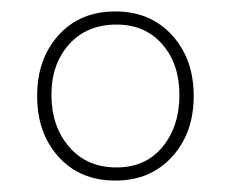

<svg xmlns="http://www.w3.org/2000/svg" viewBox="-20 -744 404 336"><path d="M182 -428Q120 -428 82.5 -469.5Q45 -511 45 -576Q45 -641 82.5 -682.5Q120 -724 182 -724Q243 -724 281 -682.5Q319 -641 319 -576Q319 -511 281 -469.5Q243 -428 182 -428ZM184 -451Q235 -451 264.5 -487Q294 -523 294 -578Q294 -632 264 -666.5Q234 -701 184 -701Q132 -701 101 -666.5Q70 -632 70 -578Q70 -523 101 -487Q132 -451 184 -451Z"/></svg>

Font: Noto Serif Hebrew SemiCondensed Thin
Style: Regular
Weight: 100
Width: 4
Designer: Monotype Design Team
Foundry: Monotype Imaging Inc.
Version: Version 2.004; ttfautohint (v1.8.4.7-5d5b)